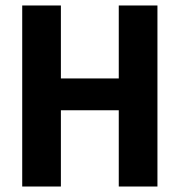

<svg xmlns="http://www.w3.org/2000/svg" viewBox="-20 -680 655 700"><path d="M413 0V-660H554V0ZM61 0V-660H202V0ZM145 -278V-394H471V-278Z"/></svg>

Font: Bricolage Grotesque 24pt SemiCondensed
Style: Bold
Weight: 700
Width: 4
Designer: Mathieu Triay
Foundry: Atelier Triay
Version: Version 1.001;gftools[0.9.33.dev8+g029e19f]